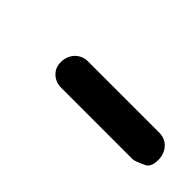

<svg xmlns="http://www.w3.org/2000/svg" viewBox="-5 -403 319 319"><g transform="rotate(45 154.5 -244.0)"><path d="M272.5 -274.9Q285.6 -274.9 294.4 -265.6Q303.7 -255.4 303.2 -240.7Q303.2 -225.6 294.4 -220.7Q276.9 -212.4 272.5 -212.4H104.5Q91.3 -212.4 82.5 -220.7Q73.2 -229.5 73.7 -242.7Q73.7 -255.9 82.5 -265.6Q91.8 -274.9 104.5 -274.9Z"/></g></svg>

Font: Dyuthi
Style: Regular
Weight: 400
Designer: Hiran Venugopalan, Hussain K H and Suresh P for Sawthanthra Malayalam Computing (SMC)
Version: Version 3.0.0+20221109